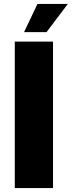

<svg xmlns="http://www.w3.org/2000/svg" viewBox="-20 -954 364 974"><path d="M55 -743H249V0H55ZM170 -934H324L216 -791H102Z"/></svg>

Font: Exo Black
Style: Regular
Weight: 900
Designer: Natanael Gama
Foundry: Natanael Gama
Version: Version 1.500; ttfautohint (v1.6)